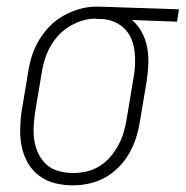

<svg xmlns="http://www.w3.org/2000/svg" viewBox="-20 -548 557 576"><path d="M198 8Q170 8 144.5 1.5Q119 -5 98 -20.5Q77 -36 64 -58.5Q51 -81 45.5 -106.5Q40 -132 40.5 -160Q41 -188 45 -215L65 -335Q69 -360 77 -384Q85 -408 98.5 -430Q112 -452 130.5 -470.5Q149 -489 171.5 -501.5Q194 -514 218.5 -521Q243 -528 267 -528H281L517 -520L511 -483L376 -488Q394 -473 405.5 -451.5Q417 -430 421.5 -406Q426 -382 425 -356Q424 -330 420 -305L400 -185Q396 -160 388.5 -136Q381 -112 368.5 -89.5Q356 -67 337 -47.5Q318 -28 295.5 -15.5Q273 -3 248 2.5Q223 8 199 8ZM199 -29Q219 -29 239.5 -33.5Q260 -38 278.5 -49.5Q297 -61 311 -77.5Q325 -94 335 -112.5Q345 -131 351 -151Q357 -171 360 -191L380 -311Q384 -331 385 -351.5Q386 -372 384 -391.5Q382 -411 375 -429Q368 -447 355 -460.5Q342 -474 324 -482Q306 -490 286 -491H275Q272 -491 269.5 -491.5Q267 -492 265 -492Q245 -492 225 -485.5Q205 -479 187 -468Q169 -457 154.5 -441Q140 -425 130 -406.5Q120 -388 114 -368.5Q108 -349 105 -329L85 -209Q82 -188 81 -166Q80 -144 83.5 -123.5Q87 -103 96.5 -84.5Q106 -66 121 -53Q136 -40 157 -34.5Q178 -29 199 -29Z"/></svg>

Font: Iosevka Curly Slab Extralight
Style: Italic
Weight: 200
Italic angle: -9°
Monospace: yes
Designer: Belleve Invis
Foundry: Belleve Invis
Version: Version 22.1.2; ttfautohint (v1.8.4)